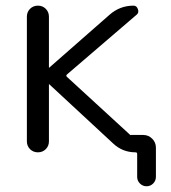

<svg xmlns="http://www.w3.org/2000/svg" viewBox="-20 -562 606 680"><path d="M442.4 -83Q442.4 -84 443.4 -84H487.3Q505.9 -84 519 -70.8Q532.2 -57.6 532.2 -39.1V64.5Q532.2 78.1 522.5 87.9Q512.7 97.7 499 97.7Q485.4 97.7 475.6 87.9Q465.8 78.1 465.8 64.5V-16.6Q465.8 -22.5 460 -22.5Q414.1 -22.5 380.9 -53.7L154.3 -263.7Q153.3 -263.7 153.3 -263.7V-61.5Q153.3 -44.9 142.1 -33.7Q130.9 -22.5 114.3 -22.5Q97.7 -22.5 86.4 -33.7Q75.2 -44.9 75.2 -61.5V-502.9Q75.2 -519.5 86.4 -530.8Q97.7 -542 114.3 -542Q130.9 -542 142.1 -530.8Q153.3 -519.5 153.3 -502.9V-322.3Q153.3 -322.3 154.3 -322.3L369.1 -510.7Q405.3 -542 453.1 -542Q463.9 -542 468.3 -529.8Q472.7 -517.6 464.8 -510.7L217.8 -298.8Q211.9 -293.9 217.8 -289.1Z"/></svg>

Font: Gen Jyuu Gothic Normal
Style: Regular
Weight: 300
Designer: [Source Han Sans]
Ryoko NISHIZUKA  (kana & ideographs); Paul D. Hunt (Latin, Greek & Cyrillic); Wenlong ZHANG  (bopomofo
Version: Version 1.002.20150607